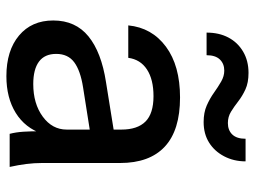

<svg xmlns="http://www.w3.org/2000/svg" viewBox="-116 -652 779 586"><g transform="rotate(90 273.0 -359.5)"><path d="M389 0Q384 -19 382.5 -42Q381 -65 381 -98H376V-341Q376 -390 351.5 -414.5Q327 -439 274 -439Q223 -439 192.5 -419Q162 -399 157 -362H58Q65 -434 123 -477Q181 -520 278 -520Q378 -520 428 -473.5Q478 -427 478 -337V-98Q478 -75 481 -51Q484 -27 490 0ZM213 10Q135 10 89 -28.5Q43 -67 43 -133Q43 -201 91.5 -240.5Q140 -280 231 -294L399 -321V-248L247 -224Q196 -216 170.5 -197Q145 -178 145 -142Q145 -107 168.5 -89.5Q192 -72 237 -72Q297 -72 336.5 -101Q376 -130 376 -174L389 -100Q371 -47 325 -18.5Q279 10 213 10ZM353 -592Q324 -592 302.5 -601.5Q281 -611 263.5 -623.5Q246 -636 229.5 -645.5Q213 -655 196 -655Q175 -655 162 -641.5Q149 -628 149 -601H80Q80 -639 95 -667.5Q110 -696 138 -712.5Q166 -729 203 -729Q233 -729 253.5 -719.5Q274 -710 290 -697.5Q306 -685 321.5 -675.5Q337 -666 356 -666Q378 -666 391 -679.5Q404 -693 404 -720H473Q473 -684 457.5 -654.5Q442 -625 415.5 -608.5Q389 -592 353 -592Z"/></g></svg>

Font: Instrument Sans Medium
Style: Regular
Weight: 500
Designer: Rodrigo Fuenzalida
Foundry: fragTYPE
Version: Version 1.000;gftools[0.9.28]